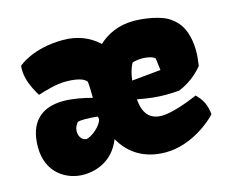

<svg xmlns="http://www.w3.org/2000/svg" viewBox="-87 -701 1008 835"><g transform="rotate(-15 417.5 -284.0)"><path d="M31.7 -156.2C31.7 -37.1 120.1 10.7 192.9 10.7C253.4 10.7 328.1 -15.6 362.8 -104C401.4 -34.7 467.8 9.3 564 9.3C681.2 9.3 776.9 -75.2 797.9 -99.6C793 -148.4 775.4 -172.9 752.4 -195.8C702.1 -174.3 631.8 -148.9 588.4 -148.9C520 -148.9 504.9 -202.1 501.5 -246.1C552.2 -236.3 588.9 -232.4 628.4 -232.4C647 -232.4 666.5 -233.4 688 -234.9C734.4 -252.4 772.9 -284.7 798.8 -316.4C802.2 -337.9 804.7 -360.4 804.7 -382.8C804.7 -442.4 789.1 -502 741.7 -536.1C701.7 -570.8 611.3 -579.1 576.2 -579.1C507.8 -579.1 455.6 -554.2 417 -518.1C374 -557.6 321.3 -578.6 257.3 -578.6C120.1 -578.6 51.8 -517.1 52.7 -517.1C51.8 -511.7 51.8 -505.9 51.8 -500C51.8 -460.4 67.4 -420.9 95.2 -375C129.4 -385.7 178.2 -400.9 222.2 -400.9C295.4 -400.9 312 -380.4 314.9 -375C316.9 -366.2 317.9 -334.5 317.9 -316.9V-301.8C282.2 -312 231 -321.8 189.9 -321.8C87.9 -321.8 31.7 -265.1 31.7 -156.2ZM502.9 -330.1C505.9 -358.9 513.2 -383.3 523.9 -404.3C527.8 -408.2 550.8 -412.1 569.8 -412.1C591.8 -412.1 616.7 -406.7 626.5 -396.5L633.3 -342.8ZM212.4 -178.2C212.4 -197.3 220.7 -209 228 -217.3C234.9 -220.2 247.1 -221.2 262.2 -221.2C279.3 -221.2 298.8 -219.7 317.4 -217.8L320.3 -206.1C314.9 -176.3 270 -140.1 245.6 -135.7C220.7 -138.2 212.4 -160.6 212.4 -178.2Z"/></g></svg>

Font: Kavoon
Style: Regular
Weight: 400
Designer: Viktoriya Grabowska
Foundry: Viktoriya Grabowska
Version: Version 1.002